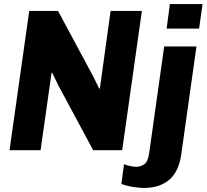

<svg xmlns="http://www.w3.org/2000/svg" viewBox="-20 -740 1018 946"><path d="M27 0 124 -686H266L439 -364L469 -303L472 -304L525 -686H679L582 0H439L268 -318L237 -382L234 -381L180 0ZM690 186Q674 186 653 183.5Q632 181 612 176.5Q592 172 578 166L591 69Q602 74 621 78Q640 82 651 82Q671 82 690 70Q709 58 715 14L789 -511H948L873 21Q861 106 813.5 146Q766 186 690 186ZM801 -599 817 -720H978L961 -599Z"/></svg>

Font: Chivo Medium
Style: Bold Italic
Weight: 700
Italic angle: -8.05°
Version: Version 2.002